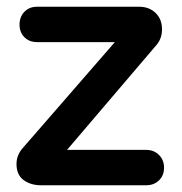

<svg xmlns="http://www.w3.org/2000/svg" viewBox="-20 -540 539 570"><path d="M48 -101 321 -415H90Q67 -415 52.5 -429.5Q38 -444 38 -467Q38 -490 52.5 -505Q67 -520 90 -520H393Q423 -520 442 -501.5Q461 -483 461 -453Q461 -426 445 -407L179 -95H414Q437 -95 452 -80Q467 -65 467 -42Q467 -19 452 -4.5Q437 10 414 10H102Q71 10 50 -5.5Q29 -21 29 -53Q29 -80 48 -101Z"/></svg>

Font: Varela Round Precious
Style: Medium
Weight: 500
Designer: Joe Prince
Foundry: Joe Prince
Version: Version 1.000